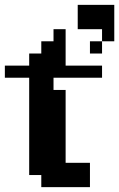

<svg xmlns="http://www.w3.org/2000/svg" viewBox="-20 -770 490 790"><path d="M149.9 0V-49.8H100.1V-450.2H0V-500H100.1V-549.8H149.9V-600.1H200.2V-649.9H250V-500H399.9V-450.2H200.2V-399.9H250V-100.1H350.1V0ZM399.9 -600.1V-649.9H299.8V-750H450.2V-600.1ZM350.1 -549.8V-600.1H399.9V-549.8Z"/></svg>

Font: Redaction 50
Style: Bold
Weight: 700
Designer: Jeremy Mickel / Forest Young
Foundry: MCKL
Version: Version 2.001;hotconv 1.0.113;makeotfexe 2.5.65598 DEVELOPME